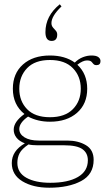

<svg xmlns="http://www.w3.org/2000/svg" viewBox="-20 -739 489 896"><path d="M192 -589Q192 -665 259 -719L267 -709Q220 -664 220 -631Q220 -622 223.5 -616Q227 -610 234 -603Q235 -602 241 -595Q247 -588 247 -577Q247 -563 240.5 -555.5Q234 -548 221 -548Q192 -548 192 -589ZM449 -454Q449 -435 430 -435Q423 -435 419.5 -437.5Q416 -440 412 -445Q408 -451 402.5 -454Q397 -457 386 -457Q367 -457 341 -437Q387 -394 387 -325Q387 -254 339.5 -212.5Q292 -171 213 -171Q156 -171 111 -195Q70 -166 70 -137Q70 -113 94.5 -98Q119 -83 161 -83H294Q345 -83 381 -61.5Q417 -40 417 7Q417 75 358.5 106Q300 137 210 137Q134 137 84.5 107Q35 77 35 22Q35 -35 96 -70Q70 -80 57 -96.5Q44 -113 44 -134Q44 -171 94 -207Q40 -250 40 -325Q40 -396 87 -438Q134 -480 213 -480Q283 -480 329 -447Q346 -464 366.5 -472Q387 -480 407 -480Q429 -480 439 -472.5Q449 -465 449 -454ZM213 -459Q143 -459 106.5 -421Q70 -383 70 -325Q70 -267 106.5 -229.5Q143 -192 213 -192Q283 -192 320 -229.5Q357 -267 357 -325Q357 -383 320 -421Q283 -459 213 -459ZM113 -65Q82 -44 71.5 -24Q61 -4 61 21Q61 67 103 90.5Q145 114 215 114Q297 114 343.5 87Q390 60 390 9Q390 -25 364.5 -43Q339 -61 280 -61H156Q129 -61 113 -65Z"/></svg>

Font: Taviraj Thin
Style: Regular
Weight: 250
Designer: Katatrad Team
Foundry: CadsonDemak
Version: Version 1.001